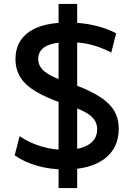

<svg xmlns="http://www.w3.org/2000/svg" viewBox="-20 -855 681 980"><path d="M311 10Q237 10 171 -8.5Q105 -27 55 -62L80 -160Q130 -126 190 -108Q250 -90 311 -90Q391 -90 433.5 -117.5Q476 -145 476 -195Q476 -224 460 -246Q444 -268 407.5 -286.5Q371 -305 310 -324Q220 -354 164.5 -387Q109 -420 84 -460.5Q59 -501 59 -553Q59 -644 128 -692Q197 -740 326 -740Q396 -740 459 -726Q522 -712 573 -685L548 -587Q491 -616 440.5 -628Q390 -640 331 -640Q253 -640 214 -618.5Q175 -597 175 -553Q175 -528 190.5 -507.5Q206 -487 240 -469Q274 -451 331 -433Q424 -401 480 -367Q536 -333 561 -292.5Q586 -252 586 -198Q586 -99 513.5 -44.5Q441 10 311 10ZM279 105V-45H374V105ZM279 -45V-375H374V-45ZM279 -375V-685H374V-375ZM279 -685V-835H374V-685Z"/></svg>

Font: M PLUS 1 Medium
Style: Regular
Weight: 500
Designer: Coji Morishita
Foundry: UNDERFOREST DESIGN
Version: Version 1.001